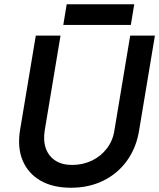

<svg xmlns="http://www.w3.org/2000/svg" viewBox="-20 -867 747 901"><path d="M313 14Q227 14 169 -20Q111 -54 86 -114.5Q61 -175 74 -256L148 -700H264L190 -256Q182 -206 195.5 -169.5Q209 -133 240.5 -113Q272 -93 318 -93Q369 -93 411.5 -113.5Q454 -134 482 -171Q510 -208 517 -256L591 -700H707L633 -256Q620 -174 576 -113Q532 -52 464.5 -19Q397 14 313 14ZM277 -750 293 -847H610L594 -750Z"/></svg>

Font: Figtree Light SemiBold
Style: Italic
Weight: 600
Italic angle: -9.5°
Version: Version 2.001;gftools[0.9.30]